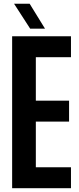

<svg xmlns="http://www.w3.org/2000/svg" viewBox="-20 -991 416 1011"><path d="M43.9 0V-800H353.7V-689.7H168.7V-460.9H343.7V-350.6H168.7V-110.3H353.7V0ZM138.9 -840 54.1 -971.2H136.2L217 -840Z"/></svg>

Font: Big Shoulders Thin
Style: Regular
Weight: 100
Designer: Patric King
Foundry: XO Type Co
Version: Version 2.002